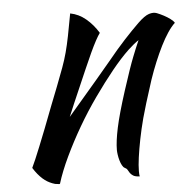

<svg xmlns="http://www.w3.org/2000/svg" viewBox="-56 -798 939 937"><g transform="rotate(-5 413.5 -329.5)"><path d="M827 -652Q809 -635 791 -608Q773 -581 755.5 -546Q738 -511 721 -470Q704 -429 689 -385Q647 -255 633 -202Q619 -149 609.5 -101Q600 -53 594.5 -13Q589 27 589 54Q589 64 589.5 70Q590 76 591 80Q569 79 559 72.5Q549 66 544 58.5Q539 51 535 43.5Q531 36 522 32Q515 29 509 18Q503 7 499 -7Q495 -21 493 -35Q491 -49 491 -58Q491 -100 505 -166Q519 -232 555 -344Q591 -456 611 -506Q627 -547 643 -583Q621 -569 591 -541Q551 -503 506.5 -448Q462 -393 414.5 -326Q367 -259 326 -188.5Q285 -118 251.5 -47.5Q218 23 200 82Q198 83 196 83Q194 83 189 82Q177 82 163 76Q137 66 118 49Q93 27 72 -7Q80 -23 90.5 -48Q101 -73 115.5 -108.5Q130 -144 148.5 -191.5Q167 -239 191 -302L226 -391Q247 -445 260.5 -482Q274 -519 283.5 -554.5Q293 -590 301.5 -633Q310 -676 322 -742Q364 -734 398.5 -705Q433 -676 458 -635Q449 -623 436 -599Q423 -575 407.5 -541.5Q392 -508 374 -466.5Q356 -425 303 -303Q288 -269 276 -239Q451 -443 493 -494Q536 -547 576 -590.5Q616 -634 649.5 -666.5Q683 -699 705 -706Q727 -713 743.5 -706.5Q760 -700 777 -691Q794 -682 808 -671.5Q822 -661 827 -652Z"/></g></svg>

Font: Sweet Mavka Script
Style: Regular
Weight: 500
Designer: Pablo Impallari/Anastassiya Vishnevskaya
Foundry: Pablo Impallari/ Anastassiya Vishnevskaya
Version: Version 2.0/www.impallari.com/   behance.net/sweetcherry